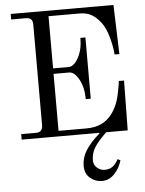

<svg xmlns="http://www.w3.org/2000/svg" viewBox="-63 -763 822 1085"><g transform="rotate(-5 347.5 -220.5)"><path d="M39.1 0V-31.2H123Q161.1 -31.2 161.1 -70.3V-642.6Q161.1 -681.6 123 -681.6H39.1V-712.9H622.1L631.3 -433.6H604Q601.1 -478 585.9 -532.7Q570.8 -587.4 545.9 -619.1Q520.5 -651.4 493.4 -666.5Q466.3 -681.6 428.7 -681.6H251V-385.7H339.8Q369.1 -385.7 394.5 -431.4Q419.9 -477.1 419.9 -543.9H448.2V-196.3H419.9Q419.9 -263.2 394.5 -308.8Q369.1 -354.5 339.8 -354.5H251V-31.2H409.2Q458 -31.2 494.4 -48.1Q530.8 -64.9 558.6 -103.5Q581.1 -134.8 593 -173.3Q605 -211.9 615.2 -282.2H644.5L640.6 0H518.6Q470.2 46.4 450 79.1Q429.7 111.8 429.7 151.4Q429.7 178.2 449 194.6Q468.3 210.9 491.2 210.9Q518.6 210.9 536.4 198.2Q554.2 185.5 569.3 157.2L585 165Q572.3 209 542.2 240.7Q512.2 272.5 470.7 272.5Q434.1 272.5 404.5 247.8Q375 223.1 375 177.7Q375 133.3 400.4 92Q425.8 50.8 480.5 2.9L478.5 0Z"/></g></svg>

Font: Theano Modern
Style: Regular
Weight: 400
Designer: Alexey Kryukov
Version: Version 2.00